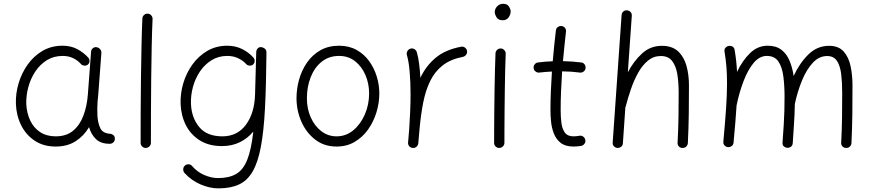

<svg xmlns="http://www.w3.org/2000/svg" viewBox="-20 -759 4638 1020"><path d="M275.9 -34.7Q333.5 -34.7 369.4 -65.4Q405.3 -96.2 423.8 -146.7Q442.4 -197.3 446.8 -257.3L463.9 -484.9Q464.8 -496.1 473.4 -502.9Q481.9 -509.8 492.7 -508.3Q503.9 -506.8 511.7 -497.8Q519.5 -488.8 518.6 -478L501.5 -250Q500.5 -235.4 498.5 -221.2Q497.1 -201.7 496.8 -181.4Q496.6 -161.1 497.6 -143.1Q500 -105 513.2 -77.4Q526.4 -49.8 569.3 -47.9Q577.1 -45.9 583.5 -40Q589.8 -34.2 590.3 -22Q590.3 -10.7 582.3 -2.9Q574.2 4.9 563 4.9Q515.1 4.9 489.5 -20.3Q463.9 -45.4 453.1 -83.5Q425.8 -37.1 381.8 -8.8Q337.9 19.5 275.9 19.5Q211.4 19.5 164.8 -11.2Q118.2 -42 92.5 -93.5Q66.9 -145 64.5 -206.5Q62.5 -261.2 78.6 -315.9Q94.7 -370.6 127 -416Q159.2 -461.4 206.1 -488.8Q252.9 -516.1 312.5 -516.1Q356.4 -516.1 390.1 -498.3Q423.8 -480.5 449.2 -452.6Q456.5 -443.8 455.3 -432.6Q454.1 -421.4 445.8 -415Q437 -408.7 425.5 -410.6Q414.1 -412.6 407.2 -421.9Q392.1 -438.5 368.2 -450.2Q344.2 -461.9 313 -461.9Q265.6 -461.9 229 -439.2Q192.4 -416.5 167.5 -378.9Q142.6 -341.3 130.4 -296.1Q118.2 -251 119.6 -206.1Q122.1 -158.2 140.4 -119.1Q158.7 -80.1 192.9 -57.4Q227.1 -34.7 275.9 -34.7Z M764.6 -686.5Q775.9 -686 783.4 -677.5Q791 -668.9 790.5 -657.7Q787.6 -595.7 785.9 -512.7Q784.2 -429.7 783.2 -338.6Q782.2 -247.6 782 -159.9Q781.7 -72.3 781.7 0Q781.7 11.2 773.4 19Q765.1 26.9 753.9 26.9Q742.7 26.9 734.9 19Q727.1 11.2 727.1 0Q727.1 -72.3 727.3 -160.2Q727.5 -248 728.8 -339.1Q730 -430.2 731.7 -513.7Q733.4 -597.2 736.3 -660.6Q736.8 -671.9 745.1 -679.4Q753.4 -687 764.6 -686.5Z M1161.6 -34.7Q1240.7 -34.7 1286.4 -96.2Q1332 -157.7 1335 -257.3L1341.3 -484.9Q1341.8 -493.7 1347.2 -499.5Q1354.5 -509.3 1366.2 -508.8Q1369.1 -508.8 1372.1 -507.8Q1375.5 -507.3 1378.9 -505.4Q1395.5 -498 1395.5 -481.9V-481Q1395.5 -480 1395.5 -478V-476.1Q1394 -306.2 1387.7 -183.3Q1381.3 -60.5 1365.7 21.7Q1350.1 104 1322 152.3Q1293.9 200.7 1249.3 221.2Q1204.6 241.7 1140.1 241.7Q1094.7 241.7 1045.9 220.9Q997.1 200.2 960.4 160.2Q953.1 151.9 953.4 140.4Q953.6 128.9 961.4 121.6Q969.7 113.3 981.7 113.8Q993.7 114.3 1000 122.6Q1028.3 155.3 1065.9 171.1Q1103.5 187 1138.7 187Q1196.8 187 1234.4 165.3Q1272 143.6 1293.5 89.8Q1314.9 36.1 1325.7 -60.1Q1295.9 -23.9 1253.9 -3.4Q1211.9 17.1 1159.2 17.1Q1089.8 17.1 1041.5 -13.2Q993.2 -43.5 967.5 -94.2Q941.9 -145 939.5 -206.5Q937.5 -261.7 953.6 -316.4Q969.7 -371.1 1002.2 -416.3Q1034.7 -461.4 1081.5 -488.8Q1128.4 -516.1 1187.5 -516.1Q1231 -516.1 1266.1 -498.5Q1301.3 -481 1326.7 -452.6Q1334 -444.3 1332.8 -432.9Q1331.5 -421.4 1322.8 -415Q1314 -408.7 1302.5 -410.9Q1291 -413.1 1284.7 -421.9Q1269.5 -438 1244.4 -450Q1219.2 -461.9 1187.5 -461.9Q1140.6 -461.9 1104 -439.2Q1067.4 -416.5 1042.2 -379.2Q1017.1 -341.8 1004.9 -296.6Q992.7 -251.5 994.6 -206.1Q997.6 -133.8 1038.3 -84.2Q1079.1 -34.7 1161.6 -34.7Z M1781.2 -516.1Q1834 -516.1 1874 -493.9Q1914.1 -471.7 1940.9 -434.6Q1967.8 -397.5 1981.4 -352.8Q1995.1 -308.1 1995.1 -262.7Q1995.1 -212.4 1980 -162.6Q1964.8 -112.8 1935.8 -71.5Q1906.7 -30.3 1864.5 -5.4Q1822.3 19.5 1768.1 19.5Q1701.7 19.5 1654.1 -17.6Q1606.4 -54.7 1580.8 -113.5Q1555.2 -172.4 1555.2 -237.3Q1555.2 -287.6 1569.1 -336.9Q1583 -386.2 1611.1 -426.8Q1639.2 -467.3 1681.6 -491.7Q1724.1 -516.1 1781.2 -516.1ZM1781.2 -461.9Q1727.1 -461.9 1688.7 -430.9Q1650.4 -399.9 1630.4 -348.6Q1610.4 -297.4 1610.4 -237.3Q1610.4 -181.2 1630.9 -135.3Q1651.4 -89.4 1687 -62Q1722.7 -34.7 1768.1 -34.7Q1818.4 -34.7 1857.2 -67.1Q1896 -99.6 1918.5 -151.6Q1940.9 -203.6 1940.9 -262.7Q1940.9 -314.9 1921.4 -360.4Q1901.9 -405.8 1866.2 -433.8Q1830.6 -461.9 1781.2 -461.9Z M2171.9 26.9Q2168.5 26.4 2165.5 25.4Q2165 25.4 2164.6 24.9Q2164.6 24.9 2164.1 24.9Q2151.4 19.5 2148.4 6.3Q2148.4 5.9 2147.9 4.9Q2147.9 4.9 2147.9 4.4Q2147.5 1 2147.9 -2.9Q2147.9 -4.9 2148.4 -7.3Q2149.9 -23.4 2151.1 -39.6Q2152.3 -55.7 2153.8 -71.8Q2156.7 -115.2 2158.9 -163.6Q2161.1 -211.9 2161.1 -259.8Q2161.1 -322.8 2156.2 -378.7Q2151.4 -434.6 2141.6 -466.3Q2138.7 -477.1 2144 -487.1Q2149.4 -497.1 2160.2 -500.5Q2170.9 -503.9 2180.9 -498.3Q2190.9 -492.7 2194.3 -481.9Q2202.1 -455.6 2206.5 -420.7Q2210.9 -385.7 2213.4 -345.7Q2242.2 -407.7 2293.5 -451.2Q2344.7 -494.6 2429.2 -510.7Q2439.9 -513.2 2449.5 -506.6Q2459 -500 2460.9 -489.3Q2463.4 -478.5 2456.8 -469Q2450.2 -459.5 2439.5 -457Q2373.5 -444.3 2331.8 -411.6Q2290 -378.9 2265.6 -329.1Q2241.2 -279.3 2228.5 -215.1Q2215.8 -150.9 2209 -75.7Q2206.1 -33.7 2202.1 2.9Q2201.7 6.3 2200.2 9.8Q2200.2 9.8 2200.2 9.8Q2200.2 10.7 2199.7 11.2Q2194.3 23.4 2181.2 26.4Q2180.7 26.4 2179.7 26.4Q2179.7 26.4 2179.7 26.9Q2175.8 27.3 2171.9 26.9Z M2608.4 -694.8Q2608.4 -711.9 2621.1 -725.3Q2633.8 -738.8 2653.3 -738.8Q2674.8 -738.8 2683.8 -724.1Q2692.9 -709.5 2692.9 -698.2Q2692.9 -681.6 2681.9 -666.5Q2670.9 -651.4 2650.9 -651.4Q2627 -651.4 2617.7 -667.5Q2608.4 -683.6 2608.4 -694.8ZM2640.6 -501.5Q2651.9 -501 2659.4 -492.4Q2667 -483.9 2666.5 -472.7Q2665 -438.5 2663.8 -390.1Q2662.6 -341.8 2661.9 -286.9Q2661.1 -231.9 2660.6 -177.7Q2660.2 -123.5 2659.9 -77.1Q2659.7 -30.8 2659.7 0Q2659.7 11.2 2651.4 19Q2643.1 26.9 2631.8 26.9Q2620.6 26.9 2612.8 19Q2605 11.2 2605 0Q2605 -30.8 2605.2 -77.4Q2605.5 -124 2606 -178.2Q2606.4 -232.4 2607.4 -287.6Q2608.4 -342.8 2609.6 -391.8Q2610.8 -440.9 2612.3 -475.6Q2612.8 -486.8 2621.1 -494.4Q2629.4 -502 2640.6 -501.5Z M3090.8 -397Q3089.8 -386.2 3080.8 -379.2Q3071.8 -372.1 3060.5 -373.5Q3017.6 -379.4 2966.3 -379.9Q2962.9 -328.6 2960.7 -277.1Q2958.5 -225.6 2958.5 -173.3Q2958.5 -140.1 2962.2 -108.2Q2965.8 -76.2 2980.2 -55.4Q2994.6 -34.7 3026.4 -34.7Q3041 -34.7 3057.6 -37.6Q3068.8 -40 3078.1 -33.4Q3087.4 -26.9 3089.4 -15.6Q3091.8 -4.9 3085.2 4.4Q3078.6 13.7 3067.4 16.1Q3046.9 19.5 3026.4 19.5Q2983.4 19.5 2958.7 0Q2934.1 -19.5 2922.4 -49.8Q2910.6 -80.1 2907.5 -113Q2904.3 -146 2904.3 -173.3Q2904.3 -225.6 2906.5 -276.9Q2908.7 -328.1 2912.1 -378.9Q2877.4 -377.4 2845.2 -373.5Q2834.5 -372.1 2825.2 -379.2Q2815.9 -386.2 2814.9 -397Q2813.5 -408.2 2820.6 -417.2Q2827.6 -426.3 2838.4 -427.2Q2875.5 -432.1 2916.5 -433.6Q2919.9 -474.6 2924.1 -515.4Q2928.2 -556.2 2933.1 -597.2Q2934.1 -608.4 2943.4 -615.2Q2952.6 -622.1 2963.4 -620.6Q2974.6 -619.6 2981.4 -610.8Q2988.3 -602.1 2986.8 -590.8Q2982.4 -551.3 2978.3 -512.2Q2974.1 -473.1 2970.7 -434.1Q2995.6 -433.6 3019.8 -431.9Q3043.9 -430.2 3067.4 -427.2Q3078.6 -426.3 3085.4 -417.2Q3092.3 -408.2 3090.8 -397Z M3259.8 26.9Q3249.5 25.9 3241.7 18.3Q3233.9 10.7 3234.9 -2L3282.2 -678.7Q3283.2 -691.4 3291.7 -698.2Q3300.3 -705.1 3311 -704.1Q3321.3 -703.6 3329.3 -695.8Q3337.4 -688 3336.4 -674.8L3315.4 -375Q3346.2 -433.6 3390.6 -474.6Q3435.1 -515.6 3496.1 -515.6Q3550.8 -515.6 3582.3 -486.3Q3613.8 -457 3627 -409.2Q3640.1 -361.3 3640.1 -306.2Q3640.1 -231 3639.2 -156Q3638.2 -81.1 3634.3 0.5Q3633.8 10.7 3626.5 18.8Q3619.1 26.9 3606.4 26.9Q3593.3 26.9 3586.2 18.8Q3579.1 10.7 3579.6 0Q3583.5 -73.7 3584.5 -137.7Q3585.4 -201.7 3585.4 -266.6Q3585.4 -319.8 3578.4 -364Q3571.3 -408.2 3550.8 -434.8Q3530.3 -461.4 3490.7 -461.4Q3452.1 -461.4 3422.4 -437Q3392.6 -412.6 3370.4 -372.8Q3348.1 -333 3332 -285.9Q3315.9 -238.8 3304.2 -193.8Q3303.7 -190.9 3302.2 -188.5L3289.1 2Q3288.1 14.6 3279.3 21Q3270.5 27.3 3259.8 26.9Z M3822.8 -6.8Q3832.5 -111.3 3837.4 -185.1Q3842.3 -258.8 3842.3 -315.9Q3842.3 -363.8 3839.1 -403.8Q3835.9 -443.8 3829.1 -484.4Q3827.1 -497.1 3833.7 -504.9Q3840.3 -512.7 3849.6 -514.6Q3860.4 -517.1 3870.6 -512Q3880.9 -506.8 3882.8 -493.2Q3887.7 -464.4 3890.9 -435.8Q3894 -407.2 3895.5 -377Q3923.8 -437 3964.4 -476.6Q4004.9 -516.1 4058.6 -516.1Q4103 -516.1 4131.1 -494.6Q4159.2 -473.1 4174.3 -436.8Q4189.5 -400.4 4196.3 -355.5Q4227.5 -423.3 4274.4 -469.5Q4321.3 -515.6 4384.3 -515.6Q4435.5 -515.6 4462.4 -484.9Q4489.3 -454.1 4499 -406.2Q4508.8 -358.4 4508.8 -306.2Q4508.8 -231 4508.1 -156Q4507.3 -81.1 4503.4 0.5Q4502.9 11.2 4495.6 19Q4488.3 26.9 4475.6 26.9Q4462.9 26.9 4455.6 18.8Q4448.2 10.7 4448.7 0Q4452.6 -73.7 4453.4 -137.7Q4454.1 -201.7 4454.1 -266.6Q4454.1 -319.8 4449 -364Q4443.8 -408.2 4426.8 -434.8Q4409.7 -461.4 4374 -461.4Q4331.5 -461.4 4298.1 -425.5Q4264.6 -389.6 4240.7 -331.5Q4216.8 -273.4 4202.6 -207Q4202.1 -175.3 4200.7 -146.7Q4199.2 -118.2 4197 -83.3Q4194.8 -48.3 4191.4 2Q4190.4 14.6 4181.4 20.8Q4172.4 26.9 4162.1 26.4Q4151.9 25.4 4144 18.6Q4136.2 11.7 4137.2 -2Q4141.6 -61 4143.8 -99.4Q4146 -137.7 4147 -170.7Q4147.9 -203.6 4147.9 -245.6Q4147.9 -303.7 4141.6 -353Q4135.3 -402.3 4115.2 -432.1Q4095.2 -461.9 4053.7 -461.9Q4014.6 -461.9 3983.6 -424.6Q3952.6 -387.2 3929.9 -327.4Q3907.2 -267.6 3893.1 -199.2Q3890.6 -157.7 3886.5 -108.9Q3882.3 -60.1 3877 -1.5Q3875.5 11.7 3866.2 17.6Q3856.9 23.4 3846.7 22.5Q3836.9 21.5 3829.3 13.9Q3821.8 6.3 3822.8 -6.8Z"/></svg>

Font: Mikhak Light
Style: Regular
Weight: 300
Designer: Amin Abedi
Version: Version 3.3